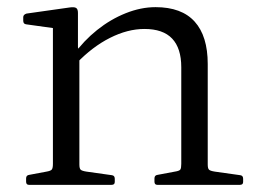

<svg xmlns="http://www.w3.org/2000/svg" viewBox="-20 -517 717 537"><path d="M487 -329Q487 -382 461.5 -409Q436 -436 384 -436Q337 -436 287.5 -411Q238 -386 194 -340L186 -364Q214 -403 251.5 -433Q289 -463 331.5 -480Q374 -497 415 -497Q488 -497 524.5 -456.5Q561 -416 561 -338V0H487ZM128 0V-319H202V0ZM61 0Q53 0 53 -9V-18Q53 -27 62 -28L110 -37Q122 -39 125 -43Q128 -47 128 -59V-180H202V-57Q202 -46 205.5 -42.5Q209 -39 222 -37L293 -27Q301 -26 301 -17V-8Q301 0 292 0ZM420 0Q412 0 412 -9V-18Q412 -27 421 -28L469 -37Q482 -39 484.5 -43Q487 -47 487 -59V-180H561V-57Q561 -46 564.5 -42.5Q568 -39 581 -37L652 -27Q660 -26 660 -17V-8Q660 0 651 0ZM128 -319V-465L146 -436L53 -449Q45 -450 45 -459V-469Q45 -476 54 -479L174 -496Q187 -498 192.5 -495Q198 -492 198 -481V-385L202 -368V-319Z"/></svg>

Font: Hahmlet Light
Style: Regular
Weight: 300
Designer: Minjoo Ham & Mark Frömberg
Foundry: hypertype
Version: Version 1.002